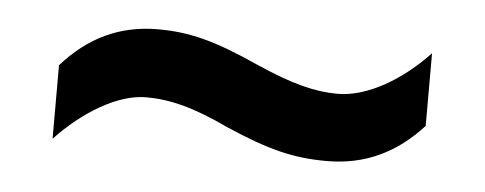

<svg xmlns="http://www.w3.org/2000/svg" viewBox="-27 -550 578 229"><g transform="rotate(5 262.0 -435.5)"><path d="M247 -397C300 -374 330 -367 369 -367C415 -367 452 -385 483 -419V-506C452 -473 411 -448 375 -448C348 -448 320 -455 277 -474C224 -498 193 -506 155 -506C109 -506 72 -488 41 -453V-365C73 -399 114 -424 148 -424C176 -424 205 -417 247 -397Z"/></g></svg>

Font: Noto Sans Kannada UI SemiCondensed Medium
Style: Regular
Weight: 500
Width: 4
Designer: Jelle Bosma - Monotype Design Team
Foundry: Monotype Imaging Inc.
Version: Version 2.005